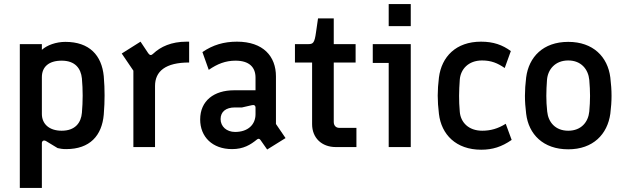

<svg xmlns="http://www.w3.org/2000/svg" viewBox="-20 -720 3069 940"><path d="M77 200H185V-19C185 -30 194 -36 206 -29L262 5C276 8 285 10 304 10C420 10 479 -56 488 -159C491 -196 492 -225 492 -253C492 -283 491 -311 488 -347C478 -449 418 -515 300 -515C255 -515 210 -499 185 -476V-504H77ZM282 -80C220 -80 185 -114 185 -162V-342C185 -392 218 -423 282 -423C348 -423 376 -385 381 -336C386 -281 386 -224 381 -168C377 -120 349 -80 282 -80Z M633 0H739V-299C739 -371 790 -414 906 -414V-516H893C819 -516 766 -491 731 -458C721 -448 714 -448 706 -459L668 -516L576 -458L633 -374Z M1255 -35 1288 12 1378 -44 1331 -113V-346C1331 -444 1269 -516 1140 -516C1076 -516 1022 -500 971 -465L1002 -378C1044 -407 1084 -423 1133 -423C1200 -423 1231 -391 1231 -340V-278H1126C1028 -278 960 -227 960 -135C960 -50 1020 10 1116 10C1172 10 1206 -11 1238 -37C1244 -42 1250 -42 1255 -35ZM1131 -74C1089 -74 1060 -101 1060 -137C1060 -173 1086 -194 1130 -194H1165L1213 -205C1224 -208 1231 -203 1231 -194V-161C1231 -109 1193 -74 1131 -74Z M1624 0H1725V-94H1641C1625 -94 1614 -105 1614 -123V-414H1721V-504H1614V-630H1537L1527 -561C1520 -510 1513 -504 1489 -504H1424V-414H1508V-112C1508 -45 1555 0 1624 0Z M1883 0H1991V-504H1805V-412H1883ZM1883 -592H1991V-700H1883Z M2336 13C2391 13 2436 -1 2485 -35L2456 -114C2418 -90 2381 -80 2341 -80C2273 -80 2235 -122 2231 -173C2226 -230 2227 -272 2231 -330C2235 -381 2273 -424 2340 -424C2385 -424 2416 -411 2451 -387L2481 -470C2440 -500 2396 -516 2335 -516C2212 -516 2142 -442 2129 -341C2125 -308 2123 -280 2123 -252C2123 -224 2125 -195 2129 -162C2141 -62 2212 13 2336 13Z M2762 11C2884 11 2954 -63 2968 -163C2972 -195 2974 -223 2974 -251C2974 -279 2972 -308 2968 -341C2955 -442 2884 -515 2762 -515C2639 -515 2569 -441 2556 -341C2552 -308 2550 -279 2550 -251C2550 -223 2552 -195 2556 -163C2568 -63 2639 11 2762 11ZM2762 -80C2698 -80 2664 -123 2659 -174C2653 -229 2654 -272 2658 -329C2662 -380 2698 -424 2762 -424C2826 -424 2860 -380 2865 -329C2870 -271 2870 -229 2865 -174C2860 -123 2826 -80 2762 -80Z"/></svg>

Font: Finlandica Medium
Style: Regular
Weight: 500
Designer: Niklas Ekholm, Juho Hiilivirta, Jaakko Suomalainen
Foundry: Helsinki Type Studio
Version: Version 2.000;Glyphs 3.2 (3202)